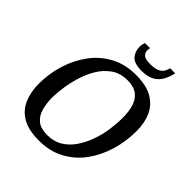

<svg xmlns="http://www.w3.org/2000/svg" viewBox="-218 -918 1060 1060"><g transform="rotate(45 312.0 -388.5)"><path d="M263 9Q183 9 134.5 -18.5Q86 -46 63.5 -96.5Q41 -147 41 -213Q41 -292 64 -366Q87 -440 130.5 -499Q174 -558 238.5 -592.5Q303 -627 386 -627Q468 -627 516.5 -598.5Q565 -570 586.5 -521.5Q608 -473 608 -410Q608 -329 585.5 -254Q563 -179 520 -120Q477 -61 412.5 -26Q348 9 263 9ZM274 -45Q325 -45 363 -68Q401 -91 427.5 -130Q454 -169 471 -216.5Q488 -264 495 -313.5Q502 -363 502 -407Q502 -455 491 -492Q480 -529 452 -551Q424 -573 374 -573Q318 -573 278.5 -545Q239 -517 213.5 -473.5Q188 -430 173.5 -380.5Q159 -331 153 -286Q147 -241 147 -213Q147 -164 158.5 -125.5Q170 -87 197.5 -66Q225 -45 274 -45ZM392 -664Q333 -664 311.5 -689.5Q290 -715 290 -751Q290 -759 292 -768.5Q294 -778 297 -786H337Q336 -782 335 -777.5Q334 -773 334 -766Q334 -749 347 -736.5Q360 -724 400 -724Q435 -724 454 -733Q473 -742 481.5 -756Q490 -770 494 -786H533Q527 -755 512 -726.5Q497 -698 468.5 -681Q440 -664 392 -664Z"/></g></svg>

Font: Manuale Medium
Style: Italic
Weight: 500
Italic angle: -11°
Version: Version 1.002